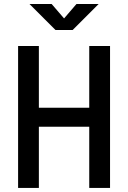

<svg xmlns="http://www.w3.org/2000/svg" viewBox="-20 -918 626 938"><path d="M416 0V-693.4H517.6V0ZM68.4 0V-693.4H169.9V0ZM88.9 -298.8V-391.6H499.5V-298.8ZM251 -771.5 124 -898.4H232.4L297.9 -822.3H288.1L353.5 -898.4H461.9L335 -771.5Z"/></svg>

Font: Cascadia Code
Style: Regular
Weight: 400
Monospace: yes
Designer: Aaron Bell
Foundry: Saja Typeworks
Version: Version 2106.017